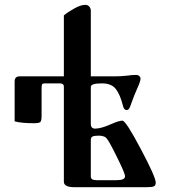

<svg xmlns="http://www.w3.org/2000/svg" viewBox="-20 -780 704 800"><path d="M41 -274.4Q41 -274.4 41 -440.9Q41 -461.9 62 -461.9H246.1V-715.8Q263.7 -730.5 290.3 -745.1Q316.9 -759.8 335.4 -759.8Q345.7 -759.8 352.1 -752.4Q358.4 -745.1 358.4 -735.8V-461.9H459Q484.4 -461.9 509.3 -464.8Q529.8 -467.8 547.4 -467.8Q555.2 -467.8 560.3 -463.1Q565.4 -458.5 565.4 -453.1Q565.4 -442.9 559.6 -429.7Q537.6 -380.9 522.9 -337.9Q517.6 -321.3 507.8 -321.3Q497.1 -321.3 492.7 -337.9Q481 -385.3 462.9 -408.9Q444.8 -432.6 404.8 -432.6Q358.4 -432.6 358.4 -418V-264.2Q358.4 -244.1 376 -244.1Q400.9 -244.1 440.4 -261.7Q475.1 -277.3 490.2 -277.3Q504.4 -277.3 567.4 -157.7Q628.9 -42 628.9 -19Q628.9 -6.3 620.1 -3.2Q611.3 0 591.3 0H290.5Q246.1 0 246.1 -22.9V-418Q246.1 -421.9 245.4 -424.6Q244.6 -427.2 240.7 -429.9Q236.8 -432.6 230 -432.6H167Q157.7 -432.6 155.5 -428.7Q153.3 -424.8 153.3 -413.1V-298.8Q153.3 -276.4 147.9 -271.5Q142.6 -266.6 121.1 -266.6Q68.8 -266.6 41 -274.4ZM358.4 -43.9Q358.4 -29.3 382.3 -29.3H466.3Q501 -29.3 501 -45.4Q501 -56.6 474.1 -111.8Q448.2 -165 435.8 -186.3Q423.3 -207.5 415.5 -210.4Q404.8 -214.8 393.6 -214.8Q372.6 -214.8 365.5 -211.2Q358.4 -207.5 358.4 -197.3Z"/></svg>

Font: Monomachus
Style: Medium
Weight: 500
Designer: Alexey Kryukov
Version: Version 1.0